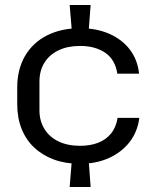

<svg xmlns="http://www.w3.org/2000/svg" viewBox="-20 -749 621 769"><path d="M269 -610 259 -729H343L334 -610ZM259 0 269 -124H334L343 0ZM300 -93Q242 -93 196 -110Q150 -127 117 -158Q84 -189 66.5 -233Q49 -277 49 -332V-398Q49 -471 80 -524.5Q111 -578 168 -607Q225 -636 301 -636Q367 -636 418 -613.5Q469 -591 500 -550.5Q531 -510 537 -454H450Q441 -511 401 -538Q361 -565 301 -565Q251 -565 214.5 -547.5Q178 -530 158 -498Q138 -466 138 -422V-307Q138 -265 158 -232.5Q178 -200 214.5 -182.5Q251 -165 301 -165Q341 -165 372.5 -177Q404 -189 424.5 -214Q445 -239 451 -277H538Q531 -221 499 -180Q467 -139 416 -116Q365 -93 300 -93Z"/></svg>

Font: Hubot Sans Condensed ExtraLight
Style: Regular
Weight: 400
Version: Version 2.000